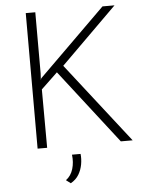

<svg xmlns="http://www.w3.org/2000/svg" viewBox="-60 -758 775 1002"><g transform="rotate(-5 327.5 -257.5)"><path d="M163 -390 161 -355 164 -364 515 -710H578L284 -419L611 0H549L248 -388L162 -306L163 0H113V-710H163ZM270 195 246 177Q273 157 283.5 122Q294 87 289 47H334Q337 73 332 101.5Q327 130 312.5 154.5Q298 179 270 195Z"/></g></svg>

Font: Josefin Sans Thin Light
Style: Regular
Weight: 300
Version: Version 2.000